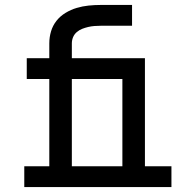

<svg xmlns="http://www.w3.org/2000/svg" viewBox="-20 -755 790 775"><path d="M78 0V-84H179V-436H88V-520H179V-580Q179 -605 186 -628.5Q193 -652 208 -671Q223 -690 244.5 -703Q266 -716 289.5 -723Q313 -730 337.5 -732.5Q362 -735 386 -735H513V-651H386Q374 -651 361 -650Q348 -649 335.5 -646Q323 -643 311.5 -638.5Q300 -634 290 -625.5Q280 -617 275 -605Q270 -593 270 -580V-520H565V-84H672V0ZM270 -84H474V-436H270Z"/></svg>

Font: Iosevka Etoile Medium
Style: Regular
Weight: 500
Designer: Belleve Invis
Foundry: Belleve Invis
Version: Version 22.1.2; ttfautohint (v1.8.4)